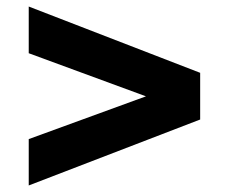

<svg xmlns="http://www.w3.org/2000/svg" viewBox="-20 -555 700 588"><path d="M68 -535 593 -332V-189L68 13V-129L427 -260L68 -392Z"/></svg>

Font: Archicoco
Style: Regular
Weight: 400
Designer: Hector Gatti
Foundry: Hector Gatti
Version: 1.002